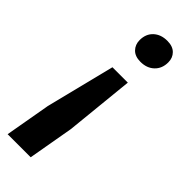

<svg xmlns="http://www.w3.org/2000/svg" viewBox="-229 -518 724 724"><g transform="rotate(45 133.5 -155.5)"><path d="M-1 182 31 0 100 -276H182L154 0L122 182ZM160 -365Q131 -365 115.5 -381Q100 -397 100 -421Q100 -454 121 -473.5Q142 -493 176 -493Q205 -493 220.5 -477.5Q236 -462 236 -438Q236 -405 215 -385Q194 -365 160 -365Z"/></g></svg>

Font: Gantari SemiBold
Style: Italic
Weight: 600
Italic angle: -10°
Designer: Anugrah Pasau
Foundry: Lafontype
Version: Version 1.000